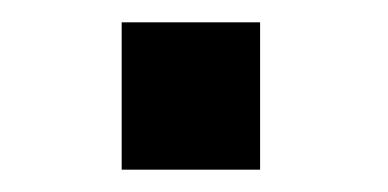

<svg xmlns="http://www.w3.org/2000/svg" viewBox="-20 -435 348 172"><path d="M89 -415H213V-283H89Z"/></svg>

Font: HK Grotesk
Style: Bold
Weight: 700
Designer: Alfredo Marco Pradil
Foundry: Hanken Design Co.
Version: Version 3.001